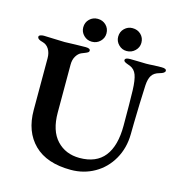

<svg xmlns="http://www.w3.org/2000/svg" viewBox="-120 -925 981 1046"><g transform="rotate(15 371.0 -402.5)"><path d="M94 -249V-541Q94 -571 81 -592Q68 -613 45 -619Q15 -626 15 -641Q15 -647 23 -650.5Q31 -654 43 -654Q62 -654 100 -652Q142 -650 161 -650Q180 -650 222 -652L278 -653Q305 -653 305 -640Q305 -633 298.5 -629Q292 -625 281.5 -621Q271 -617 264 -614Q248 -607 236 -587.5Q224 -568 224 -539V-270Q224 -167 273.5 -114Q323 -61 402 -61Q496 -61 542.5 -120Q589 -179 589 -293Q589 -426 587 -492Q585 -550 574.5 -578Q564 -606 538 -617Q533 -619 523 -622.5Q513 -626 507 -630Q501 -634 501 -639Q501 -653 530 -653L582 -652Q594 -651 620 -651Q638 -651 664 -653L707 -654Q734 -654 734 -641Q734 -628 704 -620Q674 -612 661.5 -592Q649 -572 647 -536Q642 -429 640 -325Q640 -281 639 -258Q638 -180 602.5 -117.5Q567 -55 506.5 -20.5Q446 14 373 14Q237 14 165.5 -56.5Q94 -127 94 -249ZM238 -754Q238 -782 257 -800.5Q276 -819 303 -819Q331 -819 350 -800.5Q369 -782 369 -754Q369 -728 350 -709Q331 -690 303 -690Q276 -690 257 -709Q238 -728 238 -754ZM435 -754Q435 -782 454 -800.5Q473 -819 499 -819Q528 -819 547 -800.5Q566 -782 566 -754Q566 -728 546.5 -709Q527 -690 499 -690Q473 -690 454 -709Q435 -728 435 -754Z"/></g></svg>

Font: EB Garamond SemiBold
Style: Regular
Weight: 600
Designer: Georg Duffner and Octavio Pardo
Foundry: Georg Duffner
Version: Version 1.000